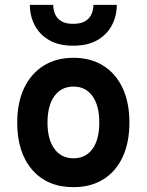

<svg xmlns="http://www.w3.org/2000/svg" viewBox="-20 -762 606 794"><path d="M283.8 12Q175.8 12 113.5 -59.5Q51.2 -130.9 51.2 -255Q51.2 -337.2 79.6 -397.4Q108 -457.5 160.2 -490.2Q212.5 -523 283.8 -523Q355 -523 406.9 -490.4Q458.9 -457.9 487.1 -397.9Q515.2 -337.9 515.2 -255.4Q515.2 -172.6 487.2 -112.7Q459.3 -52.7 407.4 -20.4Q355.4 12 283.8 12ZM283.8 -107.4Q334.5 -107.4 362.6 -146.4Q390.6 -185.3 390.6 -255.4Q390.6 -325.7 362.2 -364.9Q333.9 -404 283.8 -404Q233.5 -404 204.9 -364.5Q176.4 -325 176.4 -255Q176.4 -185.8 204.9 -146.6Q233.5 -107.4 283.8 -107.4ZM282.7 -573Q222.4 -573 182.8 -596.3Q143.1 -619.6 123.3 -658.1Q103.5 -696.6 103.5 -742H200.1Q200.1 -722 207.6 -704Q215.1 -686 233.1 -674.7Q251.1 -663.4 282.7 -663.4Q314.3 -663.4 332.6 -674.7Q350.8 -686 358.6 -704Q366.3 -722 366.3 -742H462.9Q462.9 -696.6 443 -658.1Q423 -619.6 383 -596.3Q343 -573 282.7 -573Z"/></svg>

Font: Overpass
Style: Regular
Weight: 400
Designer: Delve Withrington, Dave Bailey, Thomas Jockin
Foundry: Delve Fonts LLC
Version: Version 4.000